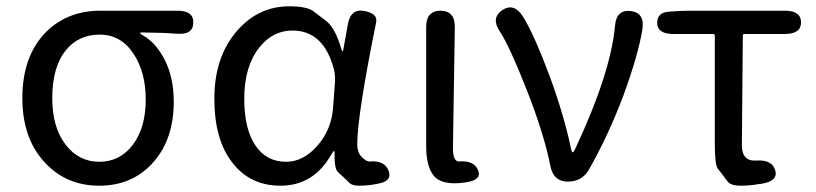

<svg xmlns="http://www.w3.org/2000/svg" viewBox="-20 -577 2593 610"><path d="M124 -59Q51 -136 51 -265Q51 -400 127 -476Q195 -543 299 -543H543Q596 -543 594 -504Q593 -465 540 -470Q502 -473 430 -474Q425 -474 425 -472Q425 -470 435 -464Q476 -441 504 -385.5Q532 -330 532 -254Q532 -131 463 -57Q398 13 295 13Q192 13 124 -59ZM443 -261Q443 -347 405 -405Q365 -467 297 -467Q229 -467 189 -417Q146 -364 146 -265Q146 -173 188 -118Q230 -63 295.5 -63Q361 -63 402 -117Q443 -171 443 -261Z M871 13Q776 13 720 -58Q661 -131 661 -263.5Q661 -396 733 -479Q801 -557 899 -557Q955 -557 976 -541Q997 -525 1018 -509Q1045 -487 1064 -423Q1067 -414 1068.5 -414Q1070 -414 1071 -421L1085 -499Q1094 -551 1138 -542Q1181 -534 1175 -506Q1115 -210 1115 -119Q1115 -92 1130 -77.5Q1145 -63 1154 -64Q1201 -68 1214 -36Q1227 -4 1188 5L1179 7Q1150 13 1120 13Q1099 13 1090 4Q1072 -14 1053 -31Q1042 -42 1043 -92Q1043 -97 1041 -97Q1039 -97 1033 -87Q977 13 871 13ZM889 -63Q943 -63 987.5 -113Q1032 -163 1038 -232L1044 -313Q1046 -335 1041 -356Q1009 -480 909 -480Q846 -480 803 -425Q756 -365 756 -263Q756 -168 791 -115.5Q826 -63 889 -63Z M1357 -20Q1334 -50 1334 -113V-491Q1334 -543 1380 -543Q1426 -542 1425 -490L1419 -106Q1419 -63 1439 -64Q1486 -68 1499 -36Q1512 -4 1456 3Q1382 13 1357 -20Z M1784 0Q1739 0 1729 -48Q1709 -150 1654 -290Q1599 -430 1568 -477Q1539 -520 1576 -545Q1613 -569 1641 -525Q1675 -472 1726 -336Q1773 -208 1795 -101Q1797 -93 1799.5 -93Q1802 -93 1807 -103Q1920 -344 1934 -495Q1938 -547 1984 -542Q2029 -536 2021 -484Q2008 -403 1960 -272Q1912 -145 1851 -38Q1829 0 1784 0Z M2390 8Q2362 13 2333 13Q2302 13 2291 -1Q2276 -22 2260 -42Q2251 -54 2251 -122V-464Q2251 -469 2246 -469H2120Q2069 -469 2068 -503Q2067 -538 2107 -540L2120 -541Q2147 -543 2174 -543H2473Q2525 -543 2525 -506Q2525 -469 2473 -469H2345Q2340 -469 2340 -464L2337 -116Q2337 -63 2384 -67Q2433 -70 2443 -36Q2453 -2 2399 7Z"/></svg>

Font: Resource Han Rounded HK
Style: Regular
Weight: 400
Designer: Cyano Hao (round all glyphs); Ryoko NISHIZUKA  (kana, bopomofo & ideographs); Paul D. Hunt (Latin, Greek & Cyrillic); Sa
Foundry: Cyano Hao
Version: 0.990